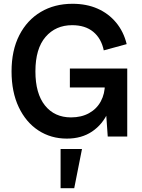

<svg xmlns="http://www.w3.org/2000/svg" viewBox="-20 -721 750 1014"><path d="M333 11Q249 11 183 -32Q117 -75 79 -155Q41 -235 41 -344Q41 -455 82 -535Q123 -615 195.5 -658Q268 -701 363 -701Q437 -701 495 -675.5Q553 -650 593 -602Q633 -554 649 -488L528 -455Q515 -518 472.5 -553Q430 -588 361 -588Q274 -588 220.5 -526Q167 -464 167 -344Q167 -227 217.5 -164Q268 -101 355 -101Q410 -101 450.5 -123.5Q491 -146 512.5 -186Q534 -226 534 -277H580Q580 -194 551 -129Q522 -64 466.5 -26.5Q411 11 333 11ZM549 0 534 -214V-359H652V0ZM349 -259V-359H597V-259ZM300 273V66H413L372 273Z"/></svg>

Font: Radio Canada Big Medium
Style: Regular
Weight: 500
Designer: Étienne Aubert Bonn
Foundry: Coppers and Brasses
Version: Version 1.001